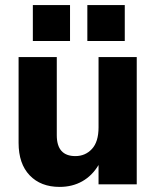

<svg xmlns="http://www.w3.org/2000/svg" viewBox="-20 -724 615 754"><path d="M109 -704H255V-563H109ZM323 -704H470V-563H323ZM367 -500H517V0H367V-76Q342 -34 303 -12Q264 10 214 10Q140 10 96.5 -35.5Q53 -81 53 -163V-500H203V-193Q203 -111 276 -111Q315 -111 341 -139Q367 -167 367 -224Z"/></svg>

Font: CBA Beacon Sans Extra Bold
Style: Regular
Weight: 800
Designer: Wei Huang
Foundry: Wei Huang
Version: Version 1.002